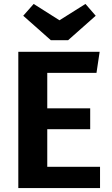

<svg xmlns="http://www.w3.org/2000/svg" viewBox="-20 -955 568 975"><path d="M414 -935 466 -875 326 -751H238L98 -875L151 -935L282 -852ZM486 -692 470 -585H220V-405H438V-299H220V-108H488V0H73V-692Z"/></svg>

Font: Fira Sans SemiBold
Style: Regular
Weight: 600
Designer: bBox Type GmbH & Carrois Corporate GbR & Edenspiekermann AG
Foundry: bBox Type GmbH & Carrois Corporate GbR & Edenspiekermann AG
Version: Version 4.301;PS 004.301;hotconv 1.0.88;makeotf.lib2.5.64775